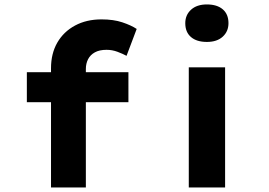

<svg xmlns="http://www.w3.org/2000/svg" viewBox="-20 -828 1190 848"><path d="M205.3 0V-526.6Q205.3 -591.5 233.1 -639.8Q260.9 -688 311.4 -715.2Q361.8 -742.4 428.4 -742.4Q481.6 -742.4 520.6 -729.3Q559.6 -716.2 583.7 -700.2L538.9 -581.4Q522.5 -590.4 499 -599.2Q475.5 -608 450.8 -608Q419.1 -608 399 -596.8Q378.9 -585.7 369 -566.5Q359.2 -547.3 359.2 -523.2V0H282Q258.7 0 239.5 0Q220.3 0 205.3 0ZM98.6 -376.7V-509H547.2V-376.7ZM813.8 0V-530.7H974.2V0ZM893.7 -642.8Q848.6 -642.8 823.5 -664.4Q798.3 -686 798.3 -725.6Q798.3 -762.1 824 -785.3Q849.6 -808.4 893.7 -808.4Q938.7 -808.4 963.9 -786.8Q989.1 -765.2 989.1 -725.6Q989.1 -689.2 963.7 -666Q938.3 -642.8 893.7 -642.8Z"/></svg>

Font: Lexend Peta
Style: Regular
Weight: 400
Designer: Bonnie Shaver-Troup, Thomas Jockin
Foundry: Lexend
Version: Version 1.007